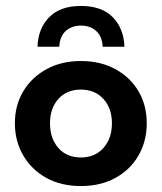

<svg xmlns="http://www.w3.org/2000/svg" viewBox="-20 -615 544 645"><path d="M252 10Q185 10 135.5 -17.5Q86 -45 58 -93Q30 -141 30 -201Q30 -261 58 -308Q86 -355 136 -382.5Q186 -410 252 -410Q318 -410 368 -382.5Q418 -355 445.5 -308Q473 -261 473 -201Q473 -141 445.5 -93Q418 -45 368 -17.5Q318 10 252 10ZM252 -86Q299 -86 327.5 -118Q356 -150 356 -201Q356 -251 327.5 -282.5Q299 -314 252 -314Q204 -314 176 -282.5Q148 -251 148 -201Q148 -150 176 -118Q204 -86 252 -86ZM106 -458Q108 -519 145 -557Q182 -595 252 -595Q322 -595 359 -557Q396 -519 398 -458H325Q323 -493 303 -511Q283 -529 252 -529Q221 -529 201 -511Q181 -493 179 -458Z"/></svg>

Font: Rokkitt SemiBold
Style: Bold
Weight: 700
Version: Version 3.103